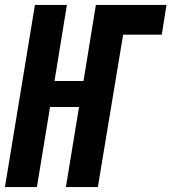

<svg xmlns="http://www.w3.org/2000/svg" viewBox="-26 -755 692 775"><path d="M-6 0 115 -735H244L194 -428H311L361 -735H646L627 -615H471L369 0H240L293 -323H176L123 0Z"/></svg>

Font: Iosevka Heavy Extended
Style: Italic
Weight: 900
Width: 7
Italic angle: -9°
Monospace: yes
Designer: Belleve Invis
Foundry: Belleve Invis
Version: Version 32.5.0; ttfautohint (v1.8.4)